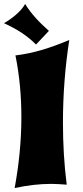

<svg xmlns="http://www.w3.org/2000/svg" viewBox="-31 -930 417 970"><path d="M319 -728C221 -687 139 -661 47 -650C68 -547 77 -442 77 -337C77 -215 64 -94 43 20C109 6 168 -1 228 -1C253 -1 279 1 306 3C293 -99 287 -205 287 -311C287 -452 298 -593 319 -728ZM216 -774C169 -816 127 -859 96 -910C76 -872 24 -832 -11 -813C56 -782 105 -751 151 -705Z"/></svg>

Font: Shojumaru
Style: Regular
Weight: 400
Designer: Astigmatic (AOETI)
Foundry: Astigmatic (AOETI)
Version: Version 1.000